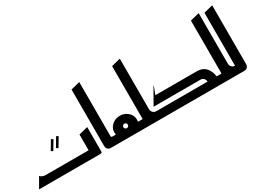

<svg xmlns="http://www.w3.org/2000/svg" viewBox="-44 -1358 2622 1968"><g transform="rotate(-30 1266.5 -373.5)"><path d="M322.7 -266.7 385.3 -372 362.7 -385.3 300 -280ZM384 -266.7 446.7 -372 424 -385.3 361.3 -280Z M0 0H718.7Q725.3 0 736 -2Q746.7 -4 746.7 -14.7V-306.7L640 -280V-93.3H133.3Q89.3 -93.3 69.3 -120Z M906.7 -106.7V-746.7L800 -720V-53.3Q800 -28 814 -14Q828 0 850.7 0H960V-93.3H920Q906.7 -93.3 906.7 -106.7Z M933.3 0H1280V-93.3H1225.3Q1226.7 -105.3 1226.7 -120Q1226.7 -169.3 1187.3 -204.7Q1148 -240 1093.3 -240Q1038.7 -240 999.3 -205.3Q960 -170.7 960 -120Q960 -105.3 962.7 -93.3H933.3ZM1093.3 -93.3Q1082.7 -93.3 1074.7 -101.3Q1066.7 -109.3 1066.7 -120Q1066.7 -130.7 1074.7 -138.7Q1082.7 -146.7 1093.3 -146.7Q1104 -146.7 1112 -138.7Q1120 -130.7 1120 -120Q1120 -109.3 1112 -101.3Q1104 -93.3 1093.3 -93.3Z M1253.3 0H1336Q1358.7 0 1372.7 -14Q1386.7 -28 1386.7 -53.3V-746.7L1280 -720V-93.3H1253.3ZM1333.3 0H1440V-93.3Q1418.7 -93.3 1402.7 -109.3Q1386.7 -125.3 1386.7 -146.7H1333.3Z M1413.3 0H2132Q2138.7 0 2149.3 -3.3Q2160 -6.7 2160 -28Q2160 -97.3 2144.7 -139.3Q2129.3 -181.3 2106 -203.3Q2082.7 -225.3 2056.7 -232.7Q2030.7 -240 2008 -240H1514.7L1550.7 -333.3H1546.7L1440 -146.7H1994.7Q2017.3 -146.7 2032.7 -131.3Q2048 -116 2048 -93.3H1413.3ZM2080 0H2213.3V-93.3H2080Z M2186.7 0H2269.3Q2292 0 2306 -14Q2320 -28 2320 -53.3V-746.7L2213.3 -720V-93.3H2186.7ZM2266.7 0H2373.3V-93.3Q2352 -93.3 2336 -109.3Q2320 -125.3 2320 -146.7H2266.7Z M2346.7 0H2429.3Q2452 0 2466 -14Q2480 -28 2480 -53.3V-746.7L2373.3 -720V-93.3H2346.7Z"/></g></svg>

Font: Qahiri
Style: Regular
Weight: 400
Designer: Khaled Hosny
Foundry: Alif Type
Version: Version 3.00